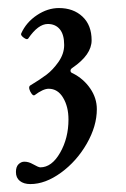

<svg xmlns="http://www.w3.org/2000/svg" viewBox="-20 -610 317 482"><path d="M56.2 -147.9Q39.6 -147.9 29.8 -155.8Q20 -163.6 20 -178.2Q20 -191.4 26.6 -197.8Q33.2 -204.1 41 -204.1Q51.8 -204.1 62 -198.2Q76.7 -189.9 81.1 -189.9Q109.9 -189.9 130.9 -226.6Q151.9 -263.2 151.9 -310.1Q151.9 -342.3 138.4 -364.7Q125 -387.2 102.1 -387.2Q88.4 -387.2 66.9 -371.1Q63.5 -369.1 59.3 -374.8Q55.2 -380.4 53.7 -386.2Q52.2 -392.1 55.2 -395Q81.1 -410.6 96.9 -422.6Q112.8 -434.6 127 -454.8Q141.1 -475.1 141.1 -497.1Q141.1 -523.4 130.1 -536.6Q119.1 -549.8 100.1 -549.8Q75.7 -549.8 50.8 -513.2Q47.9 -509.3 39.6 -515.4Q31.2 -521.5 33.2 -525.9Q45.9 -554.2 72.8 -572Q99.6 -589.8 127.9 -589.8Q164.1 -589.8 187 -568.4Q210 -546.9 210 -508.8Q210 -472.7 162.1 -439.9Q156.7 -436.5 157 -432.1Q157.2 -427.7 163.1 -425.8Q189.9 -412.1 206.5 -387.9Q223.1 -363.8 223.1 -335.9Q223.1 -293.5 197.8 -249.3Q172.4 -205.1 133.1 -176.5Q93.8 -147.9 56.2 -147.9Z"/></svg>

Font: Junicode SmCond Medium
Style: Regular
Weight: 500
Width: 4
Designer: Peter S. Baker
Version: Version 2.206